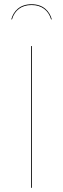

<svg xmlns="http://www.w3.org/2000/svg" viewBox="-20 -901 303 921"><path d="M131.3 -880.7C75.9 -880.7 44.9 -848.3 34.1 -808.2L37.5 -807.9C50.4 -851.9 83.3 -876.8 131.3 -876.8C179.2 -876.8 212.1 -851.9 225.1 -807.9L228.5 -808.2C217.6 -848.3 186.6 -880.7 131.3 -880.7ZM133.3 -680.1H129.3V0H133.3Z"/></svg>

Font: Fira Sans Four
Style: Regular
Weight: 100
Designer: Carrois Corporate & Edenspiekermann AG
Foundry: Carrois Corporate GbR & Edenspiekermann AG
Version: Version 4.203;PS 004.203;hotconv 1.0.88;makeotf.lib2.5.64775